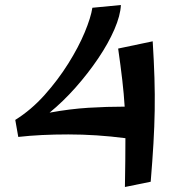

<svg xmlns="http://www.w3.org/2000/svg" viewBox="-20 -739 722 767"><path d="M479 8Q480 -49 480.5 -96.5Q481 -144 481 -187Q365 -202 253 -202Q141 -202 53 -192L41 -260Q105 -300 158.5 -360Q212 -420 253 -485.5Q294 -551 318.5 -610Q343 -669 349 -708L463 -719Q461 -677 437 -621.5Q413 -566 372.5 -506Q332 -446 282 -389.5Q232 -333 178 -289Q260 -304 333.5 -308.5Q407 -313 478 -313Q475 -363 468.5 -419Q462 -475 452 -545L590 -574Q595 -494 597 -427.5Q599 -361 598 -298Q597 -235 593 -166Q589 -97 582 -13Z"/></svg>

Font: Marhey
Style: Regular
Weight: 400
Designer: Nur Syamsi & Bustanul Arifin
Foundry: Namelatype
Version: Version 1.000; ttfautohint (v1.8.4.7-5d5b)